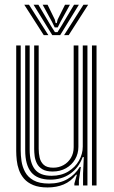

<svg xmlns="http://www.w3.org/2000/svg" viewBox="-20 -795 487 823"><path d="M184 8.5Q146.8 8.5 122.2 -1.8Q97.8 -12 83.1 -29.1Q68.5 -46.2 61.2 -66.8Q54 -87.2 51.8 -108.1Q49.5 -129 49.5 -147V-600H68.8V-150Q68.8 -129 72.2 -104.5Q75.8 -80 87.5 -58Q99.2 -36 123.6 -22.1Q148 -8.2 189.8 -8.2Q236 -8.2 269.1 -27.4Q302.2 -46.5 322 -79.5H326.5L318.2 -21V0H298.8V-8.2L309.5 -46H305.8Q283.5 -17.2 253 -4.4Q222.5 8.5 184 8.5ZM374.2 0V-600H393.8V0ZM205.8 -59.8Q178 -59.8 162 -69.4Q146 -79 138.4 -94Q130.8 -109 128.6 -125.6Q126.5 -142.2 126.5 -156.2V-600H145.8V-157.2Q145.8 -138.2 149.9 -119.6Q154 -101 167.4 -88.6Q180.8 -76.2 208.5 -76.2Q232.8 -76.2 252.5 -87.4Q272.2 -98.5 284 -118.2Q295.8 -138 295.8 -164V-600H316V-165.5Q316 -136.2 301.9 -112.1Q287.8 -88 262.9 -73.9Q238 -59.8 205.8 -59.8ZM195 -25Q139.5 -25.5 113.8 -56.6Q88 -87.8 88 -151V-600H107.2V-153.2Q107.2 -98.5 128.9 -70Q150.5 -41.5 201.2 -41.5Q242 -41.5 272 -59.5Q302 -77.5 318.4 -106.2Q334.8 -135 334.8 -166.8V-600H354.8V0H336V-51L339.2 -121.8H334.5Q317.2 -75 280.5 -49.9Q243.8 -24.8 195 -25ZM84 -774.8H104.2L187.2 -644.5H167.5ZM123.8 -774.8H144.5L197.5 -685.5L215.5 -657.2H226.5L244.2 -685.5L297.5 -774.8H318.2L238 -644.5H204ZM162.8 -774.8H183.8L215 -711.2L218.5 -696.2H223.5L227 -711.2L258.8 -774.8H279.8L239 -700.8L227.5 -677.5H214.5L203.2 -700.8ZM337.8 -774.8H358L274.5 -644.5H254.8Z"/></svg>

Font: Big Shoulders Inline Text Thin SemiBold
Style: Regular
Weight: 600
Version: Version 2.002